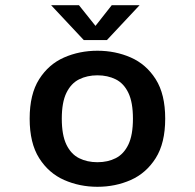

<svg xmlns="http://www.w3.org/2000/svg" viewBox="-20 -707 750 738"><path d="M354.5 11Q286 11 226.5 -15.2Q167 -41.5 130.5 -99.2Q94 -157 94 -251Q94 -345 130.5 -402.5Q167 -460 226.2 -486Q285.5 -512 354.5 -512Q423.5 -512 482.8 -486Q542 -460 578.5 -402.5Q615 -345 615 -251Q615 -157 578.5 -99.2Q542 -41.5 482.8 -15.2Q423.5 11 354.5 11ZM354.5 -83.5Q394.5 -83.5 425.2 -99.2Q456 -115 473.5 -151.5Q491 -188 491 -251Q491 -313.5 473.5 -350Q456 -386.5 425 -402Q394 -417.5 354.5 -417.5Q315 -417.5 284 -402Q253 -386.5 235.2 -350Q217.5 -313.5 217.5 -251Q217.5 -188 235.2 -151.2Q253 -114.5 284 -99Q315 -83.5 354.5 -83.5ZM516.5 -687 391 -553H302L176.5 -687H283.5L347 -607.5L409.5 -687Z"/></svg>

Font: League Mono Medium
Style: Regular
Weight: 500
Width: 6
Designer: Tyler Finck
Foundry: The League of Moveable Type / Tyler Finck
Version: Version 2.300;RELEASE